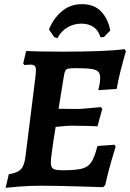

<svg xmlns="http://www.w3.org/2000/svg" viewBox="-20 -888 622 918"><path d="M280 -74Q344 -74 373 -82Q402 -90 417 -113Q432 -136 446 -190L527 -196L533 -187Q528 -172 512 -117Q496 -62 483 -3L473 7Q443 6 345.5 3Q248 0 174 0Q121 0 71 4Q21 8 7 10L22 -55Q63 -61 80 -79Q97 -97 102 -141L150 -525L152 -550Q152 -567 146 -573Q140 -579 125 -579Q116 -579 107.5 -578Q99 -577 96 -577L91 -585L105 -644Q122 -643 172.5 -642Q223 -641 281 -641Q486 -641 576 -653L582 -643Q580 -636 573 -612Q566 -588 555.5 -546Q545 -504 538 -463L450 -457Q452 -463 455.5 -482Q459 -501 459 -515Q459 -536 449.5 -545.5Q440 -555 416 -558.5Q392 -562 342 -562Q318 -562 307.5 -560Q297 -558 293 -551Q289 -544 286 -528L260 -368L350 -367Q370 -367 410 -371Q450 -375 463 -376L469 -367L446 -284Q433 -285 396.5 -286Q360 -287 320 -287Q297 -287 246 -281Q235 -211 235 -212Q233 -194 228 -160.5Q223 -127 223 -112Q223 -88 234.5 -81Q246 -74 280 -74ZM254 -705 239 -711 214 -747Q235 -799 275 -833.5Q315 -868 372 -868Q432 -868 465 -831.5Q498 -795 507 -742L477 -711L460 -710Q451 -743 427 -759Q403 -775 369 -775Q333 -775 302.5 -757Q272 -739 254 -705Z"/></svg>

Font: Alegreya SC
Style: Bold Italic
Weight: 700
Italic angle: -7°
Designer: Juan Pablo del Peral
Foundry: Huerta Tipografica
Version: Version 2.007; ttfautohint (v1.6)